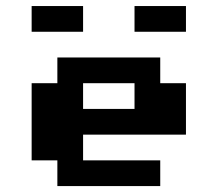

<svg xmlns="http://www.w3.org/2000/svg" viewBox="-20 -628 734 648"><path d="M434 -347.2H260.4V-260.4H434ZM260.4 -173.6V-86.8H520.8V0H173.6V-86.8H86.8V-347.2H173.6V-434H520.8V-347.2H607.6V-173.6ZM434 -520.8V-607.6H607.6V-520.8ZM86.8 -520.8V-607.6H260.4V-520.8Z"/></svg>

Font: 8-bit Operator+ 8
Style: Bold
Weight: 700
Designer: GrandChaos9000
Version: Version 1.3.0 - August 1, 2014